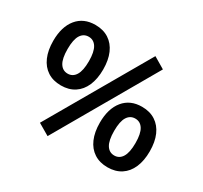

<svg xmlns="http://www.w3.org/2000/svg" viewBox="-154 -946 1254 1186"><g transform="rotate(30 472.5 -352.5)"><path d="M308 28 226 -20 638 -733 719 -685ZM222 -284Q166 -284 126 -310Q86 -336 65 -384.5Q44 -433 44 -500Q44 -600 91 -657.5Q138 -715 222 -715Q278 -715 318 -689Q358 -663 379 -615Q400 -567 400 -500Q400 -433 379 -384.5Q358 -336 318 -310Q278 -284 222 -284ZM222 -368Q258 -368 278 -400.5Q298 -433 298 -500Q298 -567 278 -599Q258 -631 222 -631Q186 -631 166 -599.5Q146 -568 146 -500Q146 -432 166 -400Q186 -368 222 -368ZM724 10Q668 10 628 -16Q588 -42 567 -90.5Q546 -139 546 -206Q546 -306 593 -363.5Q640 -421 724 -421Q780 -421 820 -395Q860 -369 881 -321Q902 -273 902 -206Q902 -139 881 -90.5Q860 -42 820 -16Q780 10 724 10ZM724 -74Q760 -74 780 -106.5Q800 -139 800 -206Q800 -273 780 -305Q760 -337 724 -337Q688 -337 668 -305.5Q648 -274 648 -206Q648 -138 668 -106Q688 -74 724 -74Z"/></g></svg>

Font: Nunito Sans 12pt ExtraLight
Style: Regular
Weight: 200
Designer: Vernon Adams
Foundry: Vernon Adams
Version: Version 3.101;gftools[0.9.27]